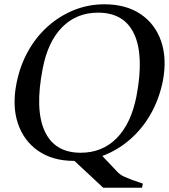

<svg xmlns="http://www.w3.org/2000/svg" viewBox="-20 -735 790 895"><path d="M325 15Q226 15 158.5 -31.5Q91 -78 63.5 -159.5Q36 -241 57 -347Q73 -428 110.5 -495.5Q148 -563 203 -612Q258 -661 325 -688Q392 -715 467 -715Q567 -715 635 -669.5Q703 -624 731 -543Q759 -462 739 -357Q722 -273 682.5 -203.5Q643 -134 585 -84Q527 -34 457 -8L528 67Q542 81 558 88Q574 95 594 103L646 121L642 140H461L327 15ZM356 -23Q457 -23 524 -91Q591 -159 616 -286Q652 -474 606 -575Q560 -676 437 -676Q337 -676 270 -608.5Q203 -541 179 -415Q142 -226 188 -124.5Q234 -23 356 -23Z"/></svg>

Font: Wittgenstein-Italic Regular
Style: Italic
Weight: 400
Italic angle: -11°
Designer: Jörg Drees
Foundry: Jörg Drees
Version: Version 1.000; ttfautohint (v1.8.4.7-5d5b)